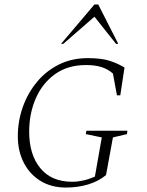

<svg xmlns="http://www.w3.org/2000/svg" viewBox="-20 -832 659 862"><path d="M276 10Q210 10 161.5 -20Q113 -50 86.5 -102Q60 -154 60 -220Q60 -288 82 -350.5Q104 -413 145 -463Q186 -513 244 -542Q302 -571 374 -571Q436 -571 472.5 -559Q509 -547 539 -529L520 -404H505L487 -502Q464 -522 435 -531Q406 -540 366 -540Q284 -540 227 -499Q170 -458 140.5 -390Q111 -322 111 -241Q111 -138 161 -77Q211 -16 304 -16Q328 -16 353 -21.5Q378 -27 406 -39L437 -215L365 -230L368 -245H552L550 -230L487 -215L456 -46Q422 -18 376 -4Q330 10 276 10ZM254 -635 404 -812H421L511 -635H501L404 -757L264 -635Z"/></svg>

Font: Spectral SC ExtraLight
Style: Italic
Weight: 275
Italic angle: -10°
Designer: Jean-Baptiste Levee
Foundry: Production Type
Version: Version 2.001